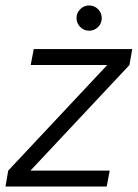

<svg xmlns="http://www.w3.org/2000/svg" viewBox="-27 -680 502 700"><path d="M-7 0 3 -58 364 -443H85L96 -501H455L445 -443L84 -58H373L362 0ZM298 -568Q279 -568 265.5 -581.5Q252 -595 252 -614Q252 -633 265.5 -646.5Q279 -660 298 -660Q317 -660 330.5 -646.5Q344 -633 344 -614Q344 -595 330.5 -581.5Q317 -568 298 -568Z"/></svg>

Font: DM Sans 17pt Light
Style: Italic
Weight: 300
Italic angle: -10°
Version: Version 4.004;gftools[0.9.30]